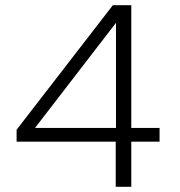

<svg xmlns="http://www.w3.org/2000/svg" viewBox="-20 -720 693 740"><path d="M426 -174H44V-220L415 -700H486V-227H595V-174H486V0H426ZM427 -227V-632L115 -227Z"/></svg>

Font: Albert Sans Light
Style: Regular
Weight: 300
Designer: Andreas Rasmussen
Foundry: a.Foundry
Version: Version 1.025